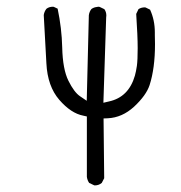

<svg xmlns="http://www.w3.org/2000/svg" viewBox="-20 -440 540 574"><path d="M387.2 -398.4Q391.6 -332 391.6 -295.9Q391.6 -259.8 389.2 -242.9Q386.7 -226.1 383.3 -213.9Q364.7 -149.4 305.7 -136.7L289.1 -132.8L297.4 -387.7Q297.9 -390.6 297.9 -393.6Q297.9 -404.3 292 -412.6L277.8 -419.4Q276.4 -419.9 273.9 -419.9Q271.5 -419.9 268.1 -418.9Q260.3 -418 253.4 -413.1Q247.1 -405.3 245.6 -394.5L239.3 -138.7L219.2 -152.3Q201.7 -164.1 184.6 -198.5Q167.5 -232.9 166 -297.9Q164.6 -356 152.3 -414.1L141.1 -419.4Q139.6 -419.9 138.7 -419.9Q126.5 -419.9 118.7 -413.6Q112.3 -405.3 110.8 -395L118.7 -250.5Q122.1 -182.1 157.2 -141.6Q192.4 -101.1 229 -94.2L239.7 -91.8V88.9Q241.2 99.1 246.6 106.9L261.2 113.8Q262.2 114.3 263.2 114.3Q275.4 114.3 284.2 106.9L291.5 92.8L289.6 -85.9L302.2 -86.4Q345.2 -88.4 380.9 -121.1Q417 -154.8 427.2 -185.5Q443.4 -235.8 443.4 -308.1Q443.4 -321.3 442.9 -335Q442.9 -339.4 442.9 -343.3Q442.9 -379.9 428.7 -411.1L415.5 -417.5Q414.1 -418 413.1 -418Q401.9 -418 394 -412.6Z"/></svg>

Font: NaikaiFont
Style: ExtraLight
Weight: 200
Version: Version 1.89